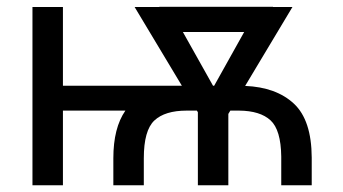

<svg xmlns="http://www.w3.org/2000/svg" viewBox="-20 -549 1017 569"><path d="M351.6 -221.2H166.5V0H76.2V-528.3H166.5V-294.9H519L378.9 -528.3H452.1V-528.8H789.1V-528.3H846.7L706.5 -294.4Q798.8 -290.5 851.1 -241.7Q903.3 -192.9 903.8 -82V0H813.5V-85Q812.5 -164.1 781.7 -192.4Q751 -220.7 688.5 -221.2H662.6L656.7 -211.4V0H566.4V-216.3L563.5 -221.2H533.2Q468.8 -221.2 437.5 -191.9Q406.2 -162.6 406.2 -80.1V0H315.9V-80.1Q315.9 -169.9 351.6 -221.2ZM611.3 -294.9H614.7L703.6 -454.1H522Z"/></svg>

Font: LXGW WenKai Screen R
Style: Regular
Weight: 400
Designer: Fontworks Inc.
Version: Version 1.235;May 31, 2022